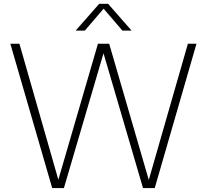

<svg xmlns="http://www.w3.org/2000/svg" viewBox="-20 -964 1060 984"><path d="M943 -740H987L773 0H713L510.5 -691L307.5 0H247.5L33 -740H79.5L279 -43L482 -740H539.5L742.5 -42ZM654.5 -807H607.5L511 -919.5L414.5 -807H367.5L488.5 -944.5H534Z"/></svg>

Font: Encode Sans ExtraLight
Style: Regular
Weight: 275
Designer: Multiple Designers
Foundry: Impallari Type
Version: Version 2.000